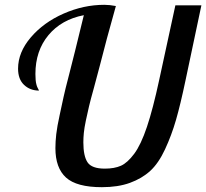

<svg xmlns="http://www.w3.org/2000/svg" viewBox="-20 -770 856 797"><path d="M55 -485Q55 -553 108 -615Q161 -677 244 -713.5Q327 -750 413 -750Q435 -750 461 -745L424 -611L394 -496L370 -406Q356 -356 349.5 -328.5Q343 -301 336.5 -270Q330 -239 328 -218.5Q326 -198 326 -179Q326 -122 343.5 -96Q361 -70 415 -70Q455 -70 482 -82Q509 -94 537 -131.5Q565 -169 590 -243.5Q615 -318 641 -439L708 -748H816L750 -436Q729 -336 710.5 -272Q692 -208 665 -150Q638 -92 603.5 -60.5Q569 -29 519.5 -11Q470 7 403 7Q298 7 254 -33Q210 -73 210 -155Q210 -182 213.5 -213Q217 -244 228 -294L244 -368Q249 -392 268.5 -467Q288 -542 292 -560L328 -707Q235 -689 181 -624Q127 -559 127 -463Q127 -449 128 -438Q129 -427 131 -420Q133 -412 135 -408L139 -400Q141 -396 142 -394Q105 -394 80 -417.5Q55 -441 55 -485Z"/></svg>

Font: Lobster Two
Style: Italic
Weight: 400
Designer: Pablo Impallari
Foundry: Pablo Impallari. www.impallari.com
Version: Version 1.006